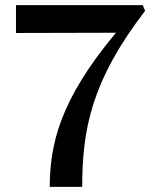

<svg xmlns="http://www.w3.org/2000/svg" viewBox="-20 -725 630 745"><path d="M42 -705V-597L430 -598C211 -336 174 -165 173 0H299C299 -225 336 -413 543 -683L534 -705Z"/></svg>

Font: Ortica Linear
Style: Bold
Weight: 700
Designer: Benedetta Bovani
Foundry: Collletttivo
Version: Version 2.000;Glyphs 3.1.2 (3151)